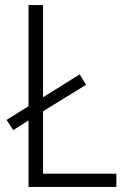

<svg xmlns="http://www.w3.org/2000/svg" viewBox="-20 -734 499 754"><path d="M92 0H437V-52H149V-297L318 -401L293 -442L149 -352V-714H92V-317L6 -263L32 -223L92 -261Z"/></svg>

Font: Noto Sans Armenian SemiCondensed Light
Style: Regular
Weight: 300
Width: 4
Designer: Monotype Design Team
Foundry: Monotype Imaging Inc.
Version: Version 2.008